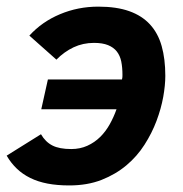

<svg xmlns="http://www.w3.org/2000/svg" viewBox="-27 -547 554 582"><path d="M62 -439Q100.1 -481 154.8 -503.9Q209.5 -526.9 271 -526.9Q326.2 -526.9 364.7 -513.2Q403.3 -499.5 427.7 -472.9Q452.1 -446.3 463.1 -407.2Q474.1 -368.2 474.1 -316.9Q474.1 -288.6 467.8 -253.2Q461.4 -217.8 447.5 -180.7Q433.6 -143.6 411.1 -108.4Q388.7 -73.2 356.2 -45.9Q323.7 -18.6 280.8 -1.7Q237.8 15.1 183.1 15.1Q146.5 15.1 117.2 9.5Q87.9 3.9 64.7 -7.6Q41.5 -19 23.9 -35.9Q6.3 -52.7 -6.8 -75.2L97.2 -140.1Q110.8 -116.7 131.8 -106Q152.8 -95.2 189 -95.2Q215.8 -95.2 237.8 -105.2Q259.8 -115.2 276.6 -131.8Q293.5 -148.4 305.7 -170.4Q317.9 -192.4 326.2 -215.8H98.1L118.2 -306.2H342.8Q343.8 -310.1 344 -313Q344.2 -315.9 344.2 -319.8Q344.2 -342.3 340.6 -360.4Q336.9 -378.4 327.1 -390.9Q317.4 -403.3 300.5 -410.2Q283.7 -417 257.8 -417Q224.6 -417 196 -403.6Q167.5 -390.1 144 -366.2Z"/></svg>

Font: Lorenzo Sans
Style: Bold Italic
Weight: 700
Italic angle: -12°
Foundry: Intel Corporation
Version: Version 1.00; ttfautohint (v1.5)